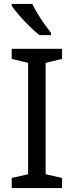

<svg xmlns="http://www.w3.org/2000/svg" viewBox="-20 -964 379 984"><path d="M298 0H40V-52L124 -71V-642L40 -662V-714H298V-662L214 -642V-71L298 -52ZM145 -944Q156 -922 172.5 -894.5Q189 -867 207.5 -841Q226 -815 241 -796V-784H182Q159 -802 130 -830.5Q101 -859 76.5 -887.5Q52 -916 40 -934V-944Z"/></svg>

Font: Noto Sans Khojki
Style: Regular
Weight: 400
Designer: Monotype Design Team
Foundry: Monotype Imaging Inc.
Version: Version 2.003; ttfautohint (v1.8.4.7-5d5b)